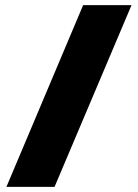

<svg xmlns="http://www.w3.org/2000/svg" viewBox="-20 -726 536 746"><path d="M491 -706 192 0H5L303 -706Z"/></svg>

Font: Palanquin Dark
Style: Bold
Weight: 700
Designer: Pria Ravichandran
Version: Version 1.000